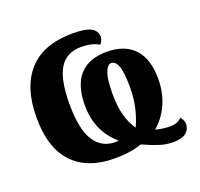

<svg xmlns="http://www.w3.org/2000/svg" viewBox="-105 -663 843 809"><g transform="rotate(-20 316.5 -258.0)"><path d="M408 -8Q358 10 286 10Q165 10 99.5 -58.5Q34 -127 34 -264Q34 -400 100.5 -473Q167 -546 298 -546Q357 -546 381 -532Q405 -518 405 -492Q405 -484 400.5 -474.5Q396 -465 391 -461Q381 -469 359.5 -474.5Q338 -480 311 -480Q246 -480 215 -430Q184 -380 184 -269Q184 -156 217.5 -105Q251 -54 309 -54Q323 -54 326 -55Q243 -127 243 -242Q243 -333 284.5 -378.5Q326 -424 406 -424Q486 -424 529 -378.5Q572 -333 572 -244Q572 -181 549 -130Q526 -79 486 -46Q518 -37 552 -37Q586 -37 603 -57Q617 -41 617 -24Q617 0 598.5 15Q580 30 541 30Q510 30 480 20.5Q450 11 408 -8ZM448 -250Q448 -318 437.5 -345.5Q427 -373 408 -373Q391 -373 380 -343Q369 -313 369 -246Q369 -143 412 -82Q426 -110 437 -153Q448 -196 448 -250Z"/></g></svg>

Font: Noto Serif CondBlack
Style: Regular
Weight: 900
Width: 3
Designer: Monotype Design Team
Foundry: Monotype Imaging Inc.
Version: Version 1.001